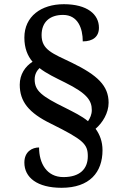

<svg xmlns="http://www.w3.org/2000/svg" viewBox="-20 -780 584 914"><path d="M273 114C407 114 468 40 468 -65C468 -106 455 -140 435 -167C468 -195 497 -242 497 -291C497 -372 444 -422 323 -481C229 -526 178 -543 178 -613C178 -675 217 -709 280 -709C351 -709 374 -645 374 -583C422 -583 451 -605 451 -648C451 -712 395 -760 284 -760C176 -760 96 -702 96 -601C96 -551 111 -514 135 -486C100 -464 74 -426 74 -377C74 -297 116 -243 223 -191C378 -114 398 -94 398 -36C398 25 359 63 282 63C202 63 166 -3 166 -78C134 -78 96 -59 96 -6C96 65 157 114 273 114ZM399 -203C369 -228 331 -246 290 -267C178 -322 145 -348 145 -402C145 -426 155 -443 168 -456C201 -430 244 -410 290 -387C395 -335 417 -301 417 -256C417 -235 409 -218 399 -203Z"/></svg>

Font: Noto Serif Myanmar Medium
Style: Regular
Weight: 500
Designer: Ben Mitchell and the Monotype Design Team
Foundry: Monotype Imaging Inc.
Version: Version 2.106